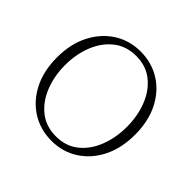

<svg xmlns="http://www.w3.org/2000/svg" viewBox="-170 -871 1067 1067"><g transform="rotate(45 363.5 -337.0)"><path d="M364 14Q277 14 208 -29Q139 -72 98.5 -150.5Q58 -229 58 -336Q58 -442 98.5 -521Q139 -600 208 -644Q277 -688 364 -688Q451 -688 520 -645Q589 -602 629 -523.5Q669 -445 669 -338Q669 -232 629 -153Q589 -74 520 -30Q451 14 364 14ZM364 -21Q442 -21 496 -64.5Q550 -108 578 -180Q606 -252 606 -337Q606 -423 578 -494.5Q550 -566 496 -609.5Q442 -653 364 -653Q286 -653 231.5 -609.5Q177 -566 148.5 -494.5Q120 -423 120 -337Q120 -252 148.5 -180Q177 -108 231.5 -64.5Q286 -21 364 -21Z"/></g></svg>

Font: Source Serif 4 SmText Light
Style: Regular
Weight: 300
Designer: Frank Grießhammer
Foundry: Adobe
Version: Version 4.005;hotconv 1.1.0;makeotfexe 2.6.0